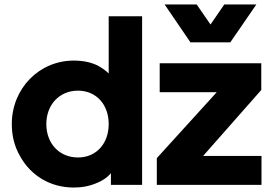

<svg xmlns="http://www.w3.org/2000/svg" viewBox="-20 -830 1205 862"><path d="M1014 -640 1131 -810H987L925 -720L863 -810H719L835 -640ZM312 12C349 12 384 5 416 -9C441 -19 461 -33 478 -52V0H618V-757H468V-500C454 -514 437 -526 418 -536C387 -551 351 -558 311 -558C155 -558 33 -432 33 -273C33 -220 45 -172 70 -129C118 -42 205 12 312 12ZM1154 0V-130H892L1153 -426V-546H697V-416H953L684 -120V0ZM330 -123C247 -123 188 -185 188 -273C188 -360 247 -423 330 -423C412 -423 468 -361 468 -273C468 -185 412 -123 330 -123Z"/></svg>

Font: Plus Jakarta Sans ExtraBold
Style: Regular
Weight: 800
Designer: Gumpita Rahayu
Foundry: Tokotype
Version: Version 2.071;gftools[0.9.30]